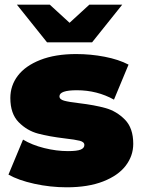

<svg xmlns="http://www.w3.org/2000/svg" viewBox="-20 -787 605 817"><path d="M16 -44 78 -193Q116 -170 168 -157Q220 -144 269 -144Q308 -144 323.5 -150.5Q339 -157 339 -170Q339 -183 319.5 -188Q300 -193 256 -198Q189 -206 142 -218.5Q95 -231 59.5 -267Q24 -303 24 -370Q24 -423 56 -465Q88 -507 151.5 -532Q215 -557 304 -557Q366 -557 425.5 -545.5Q485 -534 527 -512L465 -363Q393 -403 307 -403Q233 -403 233 -377Q233 -364 253 -358.5Q273 -353 316 -348Q383 -340 429.5 -327Q476 -314 511.5 -278Q547 -242 547 -175Q547 -124 515 -82Q483 -40 419 -15Q355 10 264 10Q194 10 126 -5Q58 -20 16 -44ZM500 -767 372 -607H180L52 -767H192L276 -690L360 -767Z"/></svg>

Font: Montserrat Alternates Black
Style: Regular
Weight: 900
Designer: Julieta Ulanovsky
Foundry: Julieta Ulanovsky
Version: Version 7.200